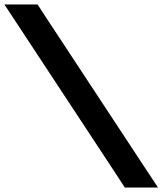

<svg xmlns="http://www.w3.org/2000/svg" viewBox="-294 -790 729 861"><path d="M-213 -677 -274.4 -770H-125.4L-95 -723L353.2 -42L414.6 51H265.6L235.2 4Z"/></svg>

Font: Nordica Plus
Style: NordicaClassicRgOpObl
Weight: 500
Version: Version 1.01